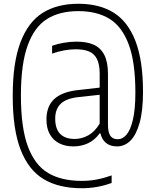

<svg xmlns="http://www.w3.org/2000/svg" viewBox="-20 -769 827 1019"><path d="M739 -281Q739 -181 720.8 -116.5Q702.5 -52 671.8 -22Q641 8 601.5 8Q565 8 542.5 -10.5Q520 -29 513 -61.5H509Q484.5 -27 448.8 -9.5Q413 8 369.5 8Q327 8 294.8 -8.2Q262.5 -24.5 244.5 -56.5Q226.5 -88.5 226.5 -134.5Q226.5 -204.5 267.5 -243Q308.5 -281.5 394 -291L509 -304V-377.5Q509 -427 494.8 -455.5Q480.5 -484 452.8 -495.8Q425 -507.5 382 -507.5Q354.5 -507.5 321.5 -501.8Q288.5 -496 256.5 -484.5V-526Q283.5 -536 318.8 -542Q354 -548 385 -548Q441 -548 477.8 -531.5Q514.5 -515 533.8 -477.2Q553 -439.5 553 -376V-107.5Q553 -68 565.2 -49Q577.5 -30 605.5 -30Q630 -30 651 -53.8Q672 -77.5 685.2 -133Q698.5 -188.5 698.5 -278Q698.5 -438.5 663 -533.5Q627.5 -628.5 561 -669.2Q494.5 -710 396 -710Q297 -710 230 -668.5Q163 -627 127 -528.2Q91 -429.5 91 -262Q91 -91 128 8.2Q165 107.5 235.5 149.2Q306 191 414 191Q455 191 493.2 183.8Q531.5 176.5 572.5 162V202Q496.5 230 414 230Q293 230 212.5 182.2Q132 134.5 89.8 26.5Q47.5 -81.5 47.5 -260Q47.5 -436 88.5 -544.2Q129.5 -652.5 206.5 -700.8Q283.5 -749 396 -749Q507.5 -749 583.2 -701.8Q659 -654.5 699 -551Q739 -447.5 739 -281ZM509 -113V-266L394.5 -253.5Q332 -246.5 302.5 -218.5Q273 -190.5 273 -139.5Q273 -85 299.5 -58.2Q326 -31.5 376.5 -31.5Q413.5 -31.5 448.2 -50.5Q483 -69.5 509 -113Z"/></svg>

Font: Encode Sans Condensed ExLight
Style: Regular
Weight: 275
Width: 3
Designer: Multiple Designers
Foundry: Impallari Type
Version: Version 2.000